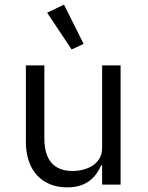

<svg xmlns="http://www.w3.org/2000/svg" viewBox="-20 -799 640 831"><path d="M422 0H502V-516H422V-158C422 -90 358 -59 294 -59C215 -59 172 -105 172 -199V-516H92V-185C92 -60 163 12 271 12C356 12 396 -33 418 -84H422ZM290 -585 342 -609 257 -779 184 -744Z"/></svg>

Font: IBM Plex Mono
Style: Regular
Weight: 400
Monospace: yes
Designer: Mike Abbink, Paul van der Laan, Pieter van Rosmalen
Foundry: Bold Monday
Version: Version 2.004